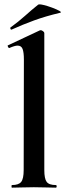

<svg xmlns="http://www.w3.org/2000/svg" viewBox="-20 -864 308 884"><path d="M35 0Q33 0 33 -6Q33 -12 35 -12Q66 -12 77.5 -26.5Q89 -41 89 -81L90 -589Q90 -623 84 -638.5Q78 -654 61 -654Q48 -654 23 -643Q20 -642 17 -648Q14 -654 16 -655L163 -724Q165 -725 167 -725Q172 -725 178 -720.5Q184 -716 184 -712V-81Q184 -41 195 -26.5Q206 -12 237 -12Q241 -12 241 -6Q241 0 237 0Q218 0 191.5 -1Q165 -2 136 -2Q107 -2 81 -1Q55 0 35 0ZM34 -728Q30 -726 28 -731.5Q26 -737 29 -738Q65 -764 95 -791Q125 -818 155 -842Q159 -846 178.5 -841.5Q198 -837 219.5 -829Q241 -821 253.5 -814Q266 -807 256 -805Q189 -789 137 -770Q85 -751 34 -728Z"/></svg>

Font: Cormorant Infant Light
Style: Regular
Weight: 300
Designer: Christian Thalmann (Catharsis Fonts)
Foundry: Catharsis Fonts
Version: Version 4.001